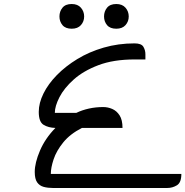

<svg xmlns="http://www.w3.org/2000/svg" viewBox="-20 -936 923 956"><path d="M233 -70H883Q883 -27 861 -13.5Q839 0 813 0H243Q218 0 197.5 -5.5Q177 -11 165 -28Q153 -45 153 -80Q153 -125 179 -186Q205 -247 256 -299Q221 -300 197 -314.5Q173 -329 173 -379Q173 -423 196.5 -470.5Q220 -518 263 -562Q306 -606 365 -642Q424 -678 496.5 -699Q569 -720 650 -720Q684 -720 694 -703Q704 -686 704 -666V-640H650Q545 -640 470 -611.5Q395 -583 347 -540Q299 -497 276 -452Q253 -407 253 -374H360Q389 -388 423 -395.5Q457 -403 494 -403Q517 -403 539 -393.5Q561 -384 575.5 -361.5Q590 -339 590 -299H388Q329 -269 295 -227Q261 -185 247 -143Q233 -101 233 -70ZM276 -854Q276 -879 291 -897.5Q306 -916 337 -916Q367 -916 383 -897.5Q399 -879 399 -854Q399 -829 383 -811Q367 -793 337 -793Q306 -793 291 -811Q276 -829 276 -854ZM498 -854Q498 -879 513 -897.5Q528 -916 559 -916Q589 -916 605 -897.5Q621 -879 621 -854Q621 -829 605 -811Q589 -793 559 -793Q528 -793 513 -811Q498 -829 498 -854Z"/></svg>

Font: Warnes
Style: Regular
Weight: 400
Designer: Eduardo Rodriguez Tunni
Foundry: Eduardo Rodriguez Tunni
Version: Version 1.002; ttfautohint (v1.8.4.7-5d5b);gftools[0.9.23]